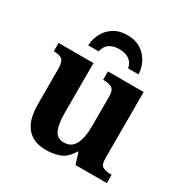

<svg xmlns="http://www.w3.org/2000/svg" viewBox="-176 -905 1019 1058"><g transform="rotate(30 333.5 -376.5)"><path d="M258 10Q180 10 138 -38.5Q96 -87 96 -188V-412Q96 -456 80 -469.5Q64 -483 28 -483H26V-536H248V-216Q248 -152 264 -113.5Q280 -75 324 -75Q372 -75 393.5 -116Q415 -157 415 -227V-419Q415 -463 393.5 -473Q372 -483 343 -483H340V-536H567V-116Q567 -73 586 -63Q605 -53 634 -53H642V0H443L421 -71H416Q386 -19 345.5 -4.5Q305 10 258 10ZM174 -606Q175 -644 193 -680Q211 -716 246.5 -739.5Q282 -763 334 -763Q387 -763 422 -739.5Q457 -716 475 -680Q493 -644 494 -606H428Q420 -642 395.5 -658Q371 -674 334 -674Q297 -674 272.5 -658Q248 -642 240 -606Z"/></g></svg>

Font: NotoSerif-Bold
Style: Regular
Weight: 700
Designer: Monotype Design Team
Foundry: Monotype Imaging Inc.
Version: Version 2.007; ttfautohint (v1.8) -l 8 -r 50 -G 200 -x 14 -D